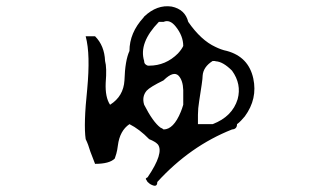

<svg xmlns="http://www.w3.org/2000/svg" viewBox="-20 -560 1040 614"><path d="M483 22Q483 39 467 32Q459 29 452 22Q452 22 450.5 19.5Q449 17 446 12Q447 9 452 7Q505 -71 485 -98Q477 -107 457 -115Q426 -147 394 -163Q363 -142 357 -95Q355 -79 352 -68.5Q349 -58 347 -53Q330 -36 284 -36Q277 -53 269 -75Q262 -99 254 -115Q247 -162 259 -276Q264 -330 263 -372Q262 -414 254 -444H284Q314 -414 316 -365Q322 -344 318 -295Q316 -249 332 -225Q375 -252 378 -303Q380 -367 394 -397Q394 -455 439 -504Q440 -505 440 -505.5Q440 -506 441 -507Q482 -546 529 -539Q572 -530 582 -490Q623 -431 669 -410Q677 -406 686.5 -402.5Q696 -399 706 -397Q775 -378 790 -309Q804 -244 763 -188Q757 -181 751 -174.5Q745 -168 738 -163Q738 -147 722 -146Q588 -93 483 22ZM453 -350H457Q510 -350 549 -389Q561 -402 566 -413Q566 -445 542 -475Q523 -499 503 -490H488Q423 -423 441 -365Q441 -358 445 -354.5Q449 -351 453 -350ZM613 -163H660Q723 -187 740 -243Q753 -291 722 -334Q693 -363 670 -364Q668 -365 665 -365Q662 -365 660 -365Q630 -346 628 -318Q628 -310 625 -289.5Q622 -269 617 -237Q615 -225 614 -214Q613 -203 613 -193ZM493 -152Q495 -151 498 -149.5Q501 -148 503 -146Q535 -146 558 -202Q560 -207 562 -212.5Q564 -218 566 -225V-272Q565 -303 551 -318Q535 -334 504 -304L503 -303Q460 -282 449 -270Q433 -251 441 -225Q469 -170 493 -152Z"/></svg>

Font: New Tegomin
Style: Regular
Weight: 400
Designer: Kyosuke Nagai
Version: Version 1.000